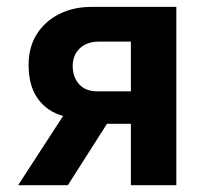

<svg xmlns="http://www.w3.org/2000/svg" viewBox="-20 -546 601 566"><path d="M33.4 0 166 -204.1Q118.6 -217.3 91.5 -255.1Q64.3 -292.9 64.3 -354.8Q64.3 -406.7 88.1 -444.8Q111.9 -482.8 153.9 -504.3Q195.9 -525.7 250.7 -525.7H499.8V0H365.8V-181.1H295.4L180 0ZM267 -276.8H365.8V-423.3H271.6Q235.9 -423.3 215.1 -403.4Q194.3 -383.4 194.3 -351.4Q194.3 -319.5 212.9 -298.1Q231.4 -276.8 267 -276.8Z"/></svg>

Font: Raleway Thin
Style: Regular
Weight: 100
Designer: Matt McInerney, Pablo Impallari, Rodrigo Fuenzalida
Foundry: Matt McInerney, Pablo Impallari, Rodrigo Fuenzalida
Version: Version 4.026